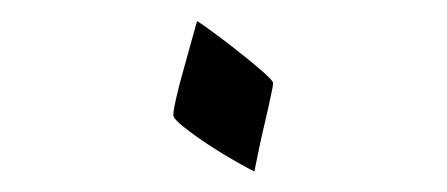

<svg xmlns="http://www.w3.org/2000/svg" viewBox="-20 -194 431 185"><path d="M243.2 -113.8Q243.2 -111.8 240.7 -100.3Q238.3 -88.9 234.9 -74.5Q231.4 -60.1 228.8 -46.9Q226.1 -33.7 225.1 -28.8Q220.7 -30.8 207.8 -38.1Q194.8 -45.4 181.4 -54.2Q168 -63 157.5 -71.3Q147 -79.6 147 -83Q147 -87.4 149.9 -100.1Q152.8 -112.8 157 -127.4Q161.1 -142.1 164.8 -155.5Q168.5 -168.9 169.9 -173.8Q173.8 -171.4 185.8 -162.6Q197.8 -153.8 210.4 -143.8Q223.1 -133.8 233.2 -125Q243.2 -116.2 243.2 -113.8Z"/></svg>

Font: Scheherazade Urdu
Style: Regular
Weight: 400
Designer: SIL International
Foundry: SIL International
Version: Version 1.005 (build 117/117)